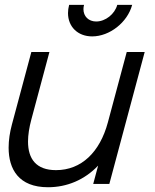

<svg xmlns="http://www.w3.org/2000/svg" viewBox="-20 -753 634 786"><path d="M357.4 -604C428.9 -604 501.9 -661.5 521 -733H460C450 -695.5 411.8 -665 373.8 -665C342.4 -665 321.6 -686.4 321.6 -715.4C321.6 -721 322.4 -726.9 324 -733H263C259.9 -721.3 258.4 -710 258.4 -699.3C258.4 -644.3 297.6 -604 357.4 -604ZM498.8 -540 421.6 -252C388.9 -130 313.2 -56.5 209.2 -56.5C127.7 -56.5 94.7 -102.9 94.7 -173.5C94.7 -200.7 99.6 -231.4 108.5 -264.5L182.3 -540H108.3L28.7 -243C20.3 -211.6 15.3 -179.2 15.3 -148.5C15.3 -60.7 56.4 13.5 176.5 13.5C254 13.5 326 -16.5 381.7 -75L361.6 0H427.6L572.3 -540Z"/></svg>

Font: Manrope
Style: RegularItalic
Weight: 400
Italic angle: -15°
Designer: Mikhail Sharanda
Foundry: Mikhail Sharanda
Version: Version 4.502;hotconv 1.0.109;makeotfexe 2.5.65596